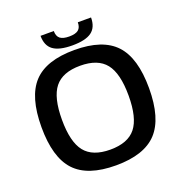

<svg xmlns="http://www.w3.org/2000/svg" viewBox="-154 -1004 1098 1158"><g transform="rotate(-20 395.0 -425.0)"><path d="M395 -720.2Q576.2 -720.2 658.2 -632.1Q740.2 -543.9 740.2 -350.1Q740.2 -156.2 658.2 -68.1Q576.2 20 395 20Q213.4 20 131.6 -67.9Q49.8 -155.8 49.8 -350.1Q49.8 -544.4 131.6 -632.3Q213.4 -720.2 395 -720.2ZM558.6 -555.9Q508.3 -619.1 395 -619.1Q281.7 -619.1 231.4 -555.9Q181.2 -492.7 181.2 -350.1Q181.2 -207.5 231.4 -144.3Q281.7 -81.1 395 -81.1Q508.3 -81.1 558.6 -144.3Q608.9 -207.5 608.9 -350.1Q608.9 -492.7 558.6 -555.9ZM557.1 -870.1Q557.1 -807.1 518.3 -778.6Q479.5 -750 395 -750Q310.5 -750 271.7 -778.6Q232.9 -807.1 232.9 -870.1H317.9Q317.9 -836.9 336.2 -822Q354.5 -807.1 395 -807.1Q435.5 -807.1 453.9 -822Q472.2 -836.9 472.2 -870.1Z"/></g></svg>

Font: Fivo Sans Modern Med
Style: Regular
Weight: 450
Designer: Alexander Slobzheninov
Foundry: Alexander Slobzheninov
Version: 1.0